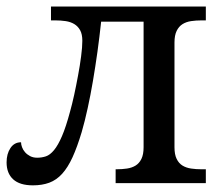

<svg xmlns="http://www.w3.org/2000/svg" viewBox="-20 -556 668 583"><path d="M230 -432.1Q230 -452.1 223.4 -464.1Q216.8 -476.1 205.6 -482.9Q194.3 -489.7 179.4 -491.9Q164.6 -494.1 147.9 -494.1H134.8V-536.1H605V-494.1H591.8Q575.2 -494.1 560.3 -491.9Q545.4 -489.7 534.2 -482.7Q522.9 -475.6 516.4 -462.2Q509.8 -448.7 509.8 -426.8V-108.9Q509.8 -86.9 516.4 -73.5Q522.9 -60.1 534.2 -53.2Q545.4 -46.4 560.3 -44.2Q575.2 -42 591.8 -42H605V0H331.1V-42H334Q350.6 -42 365.5 -44.2Q380.4 -46.4 391.6 -53.2Q402.8 -60.1 409.4 -73.5Q416 -86.9 416 -108.9V-490.2H287.1Q282.2 -444.3 275.9 -398.7Q269.5 -353 262.2 -310.1Q254.9 -267.1 246.3 -227.8Q237.8 -188.5 228 -154.8Q214.4 -109.4 200.2 -78.4Q186 -47.4 168.7 -28.3Q151.4 -9.3 129.6 -1.2Q107.9 6.8 80.1 6.8Q40 6.8 20 -11.5Q0 -29.8 0 -63Q0 -88.9 11.7 -106.4Q23.4 -124 43.9 -124Q43.9 -117.2 46.9 -109.1Q49.8 -101.1 55.9 -94Q62 -86.9 71.3 -82Q80.6 -77.1 92.8 -77.1Q106.9 -77.1 119.4 -81.3Q131.8 -85.4 144 -100.1Q156.2 -114.7 168.2 -142.6Q180.2 -170.4 192.9 -217.8Q198.7 -238.3 205.1 -267.3Q211.4 -296.4 217 -326.7Q222.7 -356.9 226.3 -385Q230 -413.1 230 -432.1Z"/></svg>

Font: Droid Serif
Style: Regular
Weight: 400
Designer: Monotype Design team
Foundry: Monotype Imaging Inc.
Version: Version 1.03